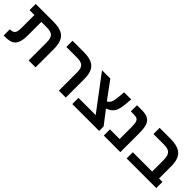

<svg xmlns="http://www.w3.org/2000/svg" viewBox="193 -1597 2588 2588"><g transform="rotate(45 1487.0 -303.0)"><path d="M128 -488H35V-606H375Q516 -606 577 -546.5Q638 -487 638 -350V0H506V-348Q506 -426 474 -457Q442 -488 367 -488H260V-232Q260 -189 255 -155.5Q250 -122 241 -97Q222 -47 181 -23.5Q140 0 63 0H30V-118H38Q71 -118 92 -131Q112 -143 120 -169.5Q128 -196 128 -249Z M1214 0H1082V-351.9Q1082 -428 1049.5 -458Q1017 -488 940 -488H737V-606H948Q1044 -606 1102.6 -580.3Q1161.2 -554.6 1187.6 -498.6Q1214 -442.5 1214 -351Z M1850 0H1338V-118H1666L1299 -606H1457L1642 -355Q1674 -371 1688.5 -402Q1703 -433 1709 -493L1720 -606H1855L1845 -492Q1837 -423 1823 -387Q1808 -350 1780 -324Q1752 -298 1702 -278L1850 -85Z M2254 0H1938V-118H2122V-342Q2122 -375 2120 -398.5Q2118 -422 2113 -436Q2105 -464 2084.5 -476Q2064 -488 2024 -488H1966V-606H2049Q2091 -606 2122.5 -600.5Q2154 -595 2174 -583Q2216 -561 2235 -510Q2254 -459 2254 -367Z M2397 -488V-606H2603Q2746 -606 2810 -546.5Q2874 -487 2874 -351V-118H2939V0H2374V-118H2742V-334Q2742 -420 2710 -454Q2678 -488 2601 -488Z"/></g></svg>

Font: Noto Sans Hebrew Droid
Style: Regular
Weight: 400
Designer: Monotype Design Team
Foundry: Monotype Imaging Inc.
Version: Version 1.100